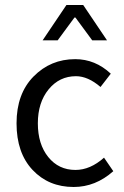

<svg xmlns="http://www.w3.org/2000/svg" viewBox="-20 -734 496 766"><path d="M280 -498Q360 -498 422 -440L381 -387Q331 -430 283 -430Q217 -430 174 -377.5Q131 -325 131 -242Q131 -159 172.5 -107.5Q214 -56 281 -56Q340 -56 395 -105L432 -51Q361 12 274 12Q174 12 110 -56Q46 -124 46 -242Q46 -360 114 -429Q182 -498 280 -498ZM150 -573 245 -714H312L407 -573H348L281 -664H277L210 -573Z"/></svg>

Font: RibengUni
Style: Regular
Weight: 400
Designer: (1) Dr. Andrew Glass (Senior Program Manager at Microsoft Corporation)
(2) Bivuti Chakma (Chakma Font Designer & Keyboar
Foundry: Bivuti Chakma
Version: Version 2.2022; Updated on: 03 June 2022; Friday